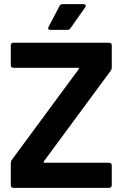

<svg xmlns="http://www.w3.org/2000/svg" viewBox="-20 -906 597 926"><path d="M32 -12V-120Q32 -128 37 -135L360 -573Q362 -575 360.5 -577Q359 -579 356 -579H44Q39 -579 35.5 -582.5Q32 -586 32 -591V-688Q32 -693 35.5 -696.5Q39 -700 44 -700H507Q512 -700 515.5 -696.5Q519 -693 519 -688V-580Q519 -572 514 -565L191 -127Q190 -125 191 -123Q192 -121 195 -121H507Q512 -121 515.5 -117.5Q519 -114 519 -109V-12Q519 -7 515.5 -3.5Q512 0 507 0H44Q39 0 35.5 -3.5Q32 -7 32 -12ZM214 -776 267 -877Q271 -886 282 -886H383Q390 -886 392.5 -881.5Q395 -877 391 -871L320 -770Q315 -762 306 -762H222Q215 -762 213 -766Q211 -770 214 -776Z"/></svg>

Font: UMi
Style: Bold
Weight: 700
Designer: Peter Middis
Foundry: We Are UMi
Version: Version 1.0